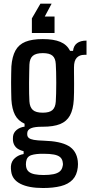

<svg xmlns="http://www.w3.org/2000/svg" viewBox="-20 -814 478 1012"><path d="M207 177Q131.5 177 88 155Q44.5 133 39 90Q38 83 37.5 75.8Q37 68.5 37.5 62.5Q39.5 35.5 59 18.8Q78.5 2 104.5 -2V-17Q76 -24.5 63.5 -38.2Q51 -52 48.5 -71.5Q48 -76 48 -82Q48 -88 48.5 -94Q50.5 -114.5 67.2 -128.8Q84 -143 109.5 -146.5V-162Q75 -177.5 59 -208.5Q43 -239.5 40 -289.5Q39.5 -306.5 39 -330Q38.5 -353.5 38.5 -378.5Q38.5 -403.5 39 -426Q39.5 -448.5 40 -464Q44 -516 61.5 -547.8Q79 -579.5 114 -593.8Q149 -608 205.5 -608Q262.5 -608 297.5 -593.5Q332.5 -579 349.5 -546H365Q368 -573 386.2 -586.5Q404.5 -600 436 -600V-525H424Q399 -525 384.5 -509.5Q370 -494 370 -459.5V-434Q370 -430 370.2 -412.5Q370.5 -395 370.5 -371.8Q370.5 -348.5 370.2 -326Q370 -303.5 369 -289.5Q366 -237 348.8 -205.5Q331.5 -174 296.8 -160Q262 -146 205 -146Q163 -146.5 143.2 -138Q123.5 -129.5 123.5 -111V-106Q123.5 -94 131.8 -87Q140 -80 158.5 -76.8Q177 -73.5 209.5 -72.5Q298 -70 340.8 -45Q383.5 -20 390 34.5Q391 42 391 51Q391 60 390 68.5Q385.5 109 362.8 133Q340 157 300.5 167Q261 177 207 177ZM209.5 108.5Q240 108.5 261.2 104.2Q282.5 100 294.8 89.8Q307 79.5 310 62.5Q312 56 311.8 50Q311.5 44 310 37.5Q307 22.5 296 13.5Q285 4.5 264 0.5Q243 -3.5 209.5 -3.5Q169 -4 145 3.8Q121 11.5 117.5 39Q116.5 47.5 116.5 52.5Q116.5 57.5 117.5 63.5Q120 81 131.5 90.8Q143 100.5 163 104.5Q183 108.5 209.5 108.5ZM205.5 -220Q241 -220 256.5 -234Q272 -248 274 -278.5Q275 -294 275.8 -320.8Q276.5 -347.5 276.5 -377.8Q276.5 -408 275.8 -434.5Q275 -461 274 -476.5Q272.5 -506.5 257 -520.2Q241.5 -534 205.5 -534Q170 -534 153.2 -520Q136.5 -506 135 -473.5Q134.5 -459.5 134 -433.5Q133.5 -407.5 133.2 -377.8Q133 -348 133.5 -321.5Q134 -295 135 -280Q137 -249 153 -234.5Q169 -220 205.5 -220ZM252 -794.5 216 -727H267.5V-640H148V-717L193 -794.5Z"/></svg>

Font: Big Shoulders Text Thin SemiBold
Style: Regular
Weight: 600
Version: Version 2.002